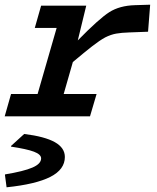

<svg xmlns="http://www.w3.org/2000/svg" viewBox="-33 -495 667 817"><path d="M-13 0 14 -95H127L208 -376H115L142 -471H334L298 -323Q389 -416 432.5 -443.5Q476 -471 541 -473L606 -475L597 -360L517 -357Q484 -356 461.5 -352Q439 -348 415 -336Q391 -323 359 -298Q327 -273 277 -231L238 -95H378L350 0ZM243 173Q243 226 181.5 257.5Q120 289 -5 302L-12 249L-11 247Q68 234 105 218Q142 202 142 179Q142 162 111.5 150.5Q81 139 14 129V126L70 75Q158 86 200.5 110Q243 134 243 173Z"/></svg>

Font: Intel One Mono Medium
Style: Italic
Weight: 500
Italic angle: -16°
Monospace: yes
Designer: Fred Shallcrass
Foundry: Frere-Jones Type LLC
Version: Version 1.400;hotconv 1.1.0;makeotfexe 2.6.0;FJTRelease1.4